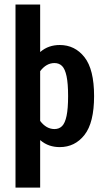

<svg xmlns="http://www.w3.org/2000/svg" viewBox="-20 -645 478 852"><path d="M48.8 -625H158.2V-414.1Q177.7 -430.7 199.2 -438Q220.7 -445.3 245.1 -445.3Q312.5 -445.3 355 -391.1Q397.5 -336.9 397.5 -218.8Q397.5 -100.6 355 -46.4Q312.5 7.8 245.1 7.8Q220.7 7.8 199.2 0.5Q177.7 -6.8 158.2 -23.4V187.5H48.8ZM221.7 -72.3Q242.2 -72.3 255.4 -85.4Q268.6 -98.6 275.4 -130.9Q282.2 -163.1 282.2 -218.8Q282.2 -274.4 275.4 -306.6Q268.6 -338.9 255.4 -352.1Q242.2 -365.2 221.7 -365.2Q185.5 -365.2 158.2 -329.1V-108.4Q185.5 -72.3 221.7 -72.3Z"/></svg>

Font: Sudo Variable
Style: Regular
Weight: 400
Monospace: yes
Designer: Jens Kutilek
Foundry: Jens Kutilek
Version: Version 0.040